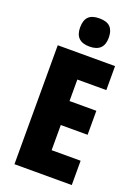

<svg xmlns="http://www.w3.org/2000/svg" viewBox="-173 -1010 788 1083"><g transform="rotate(20 221.5 -468.5)"><path d="M403 0H59V-714H403V-570H229V-441H390V-297H229V-146H403ZM229 -937Q274 -937 294.5 -915.5Q315 -894 315 -852Q315 -768 229 -768Q143 -768 143 -852Q143 -895 163.5 -916Q184 -937 229 -937Z"/></g></svg>

Font: Noto Sans Sinhala UI ExtraCondensed Black
Style: Regular
Weight: 900
Width: 2
Designer: Jelle Bosma - Monotype Design Team
Foundry: Monotype Imaging Inc.
Version: Version 2.006; ttfautohint (v1.8.4.7-5d5b)